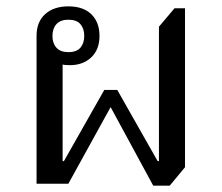

<svg xmlns="http://www.w3.org/2000/svg" viewBox="-20 -578 697 604"><path d="M462 6 328 -241 195 0H95V-465Q95 -509 122 -533.5Q149 -558 195 -558Q242 -558 267.5 -533Q293 -508 293 -465Q293 -422 267 -397.5Q241 -373 200 -373Q193 -373 186.5 -373.5Q180 -374 177 -375V-71H181L308 -295H349L476 -71H480V-494L529 -552H562V-52L514 6ZM195 -414Q221 -414 233 -428Q245 -442 245 -465Q245 -488 233 -502Q221 -516 195 -516Q170 -516 157.5 -502Q145 -488 145 -465Q145 -442 157.5 -428Q170 -414 195 -414Z"/></svg>

Font: Noto Serif Thai
Style: Regular
Weight: 400
Designer: Monotype Design Team
Foundry: Monotype Imaging Inc.
Version: Version 2.001